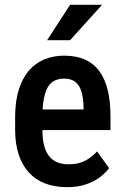

<svg xmlns="http://www.w3.org/2000/svg" viewBox="-20 -770 514 800"><path d="M259.3 9.8Q208 9.8 168 -5.6Q127.9 -21 100.1 -51.5Q72.3 -82 57.6 -126.7Q43 -171.4 43 -230.5V-281.2Q43 -348.1 58.3 -396.7Q73.7 -445.3 101.1 -476.6Q128.4 -507.8 165.8 -522.9Q203.1 -538.1 247.1 -538.1Q296.9 -538.1 333.5 -522Q370.1 -505.9 393.8 -473.6Q417.5 -441.4 429 -394Q440.4 -346.7 440.4 -285.2V-228H97.7V-314H328.1V-326.2Q327.1 -362.3 319.3 -388.4Q311.5 -414.6 294.2 -428.5Q276.9 -442.4 246.6 -442.4Q224.6 -442.4 207.5 -434.1Q190.4 -425.8 179.4 -407.2Q168.5 -388.7 162.6 -357.7Q156.7 -326.7 156.7 -281.2V-230.5Q156.7 -190.9 163.8 -163.6Q170.9 -136.2 185.1 -118.9Q199.2 -101.6 219.5 -93.5Q239.7 -85.4 266.6 -85.4Q306.2 -85.4 334.7 -100.3Q363.3 -115.2 384.3 -139.2L434.6 -69.3Q420.4 -50.3 396.5 -32Q372.6 -13.7 338.6 -2Q304.7 9.8 259.3 9.8ZM176.3 -602.5 272 -750H405.3L272 -602.5Z"/></svg>

Font: Roboto Condensed Medium
Style: Regular
Weight: 500
Designer: Christian Robertson
Foundry: Google
Version: Version 3.0